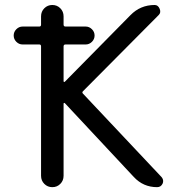

<svg xmlns="http://www.w3.org/2000/svg" viewBox="-20 -775 731 774"><path d="M71.3 -595.7Q56.6 -595.7 45.9 -606.4Q35.2 -617.2 35.2 -631.8Q35.2 -646.5 45.9 -657.2Q56.6 -668 71.3 -668H138.7Q145.5 -668 145.5 -675.8V-709Q145.5 -728.5 158.7 -741.7Q171.9 -754.9 190.9 -754.9Q210 -754.9 223.1 -741.7Q236.3 -728.5 236.3 -709V-675.8Q236.3 -668 244.1 -668H325.2Q339.8 -668 350.6 -657.2Q361.3 -646.5 361.3 -631.8Q361.3 -617.2 350.6 -606.4Q339.8 -595.7 325.2 -595.7H244.1Q236.3 -595.7 236.3 -587.9V-447.3Q236.3 -445.3 238.3 -444.8Q240.2 -444.3 241.2 -445.3L505.9 -713.9Q545.9 -754.9 603.5 -754.9Q617.2 -754.9 623.5 -739.7Q629.9 -724.6 620.1 -714.8L314.5 -407.2Q309.6 -402.3 314.5 -397.5L630.9 -61.5Q637.7 -53.7 637.7 -44.9Q637.7 -40 635.7 -35.2Q628.9 -20.5 613.3 -20.5Q557.6 -20.5 519.5 -61.5L241.2 -359.4Q240.2 -360.4 238.3 -359.9Q236.3 -359.4 236.3 -357.4V-66.4Q236.3 -46.9 223.1 -33.7Q210 -20.5 190.9 -20.5Q171.9 -20.5 158.7 -33.7Q145.5 -46.9 145.5 -66.4V-587.9Q145.5 -595.7 138.7 -595.7Z"/></svg>

Font: Gen Jyuu Gothic Regular
Style: Regular
Weight: 400
Designer: [Source Han Sans]
Ryoko NISHIZUKA  (kana & ideographs); Paul D. Hunt (Latin, Greek & Cyrillic); Wenlong ZHANG  (bopomofo
Version: Version 1.002.20150607